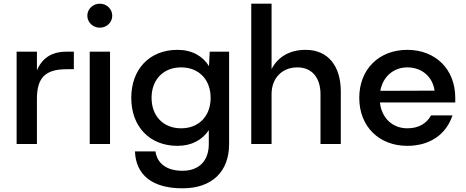

<svg xmlns="http://www.w3.org/2000/svg" viewBox="-20 -780 2526 1040"><path d="M70 0H180V-245C180 -359 226 -405 340 -405H380V-500H340C260 -500 209 -466 180 -399V-500H70Z M466 -500V0H576V-500ZM521 -760C483 -760 453 -731 453 -695C453 -659 483 -630 521 -630C558 -630 588 -659 588 -695C588 -731 558 -760 521 -760Z M941 10C1020 10 1076 -23 1111 -75V0C1111 91 1058 145 969 145C884 145 832 107 822 40H711C716 169 806 240 969 240C1127 240 1221 151 1221 0V-500H1116L1112 -422C1078 -476 1021 -510 941 -510C791 -510 691 -406 691 -250C691 -94 791 10 941 10ZM961 -85C865 -85 801 -151 801 -250C801 -349 865 -415 961 -415C1057 -415 1121 -349 1121 -250C1121 -151 1057 -85 961 -85Z M1341 0H1451V-270C1451 -355 1506 -415 1591 -415C1673 -415 1716 -355 1716 -270V0H1826V-285C1826 -422 1757 -510 1636 -510C1550 -510 1486 -473 1451 -406V-760H1341Z M1926 -250C1926 -94 2034 10 2186 10C2312 10 2398 -55 2431 -155H2315C2291 -112 2249 -85 2186 -85C2108 -85 2047 -139 2038 -225H2446V-250C2446 -406 2338 -510 2186 -510C2034 -510 1926 -406 1926 -250ZM2040 -288C2054 -366 2113 -415 2186 -415C2264 -415 2323 -366 2334 -289Z"/></svg>

Font: Goli Medium
Style: Regular
Weight: 500
Designer: jaikishan Patel
Foundry: MagicType
Version: Version 1.000;Glyphs 3.2 (3242)